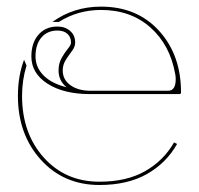

<svg xmlns="http://www.w3.org/2000/svg" viewBox="-20 -542 585 565"><path d="M175.8 -285.2Q152.3 -304.7 152.3 -334.5Q152.3 -355.5 161.6 -371.8Q170.9 -388.2 179.9 -398.9Q189 -409.7 189 -417Q189 -432.6 178.5 -442.4Q168 -452.1 148.9 -452.1Q119.6 -452.1 102.1 -431.9Q84.5 -411.6 84.5 -376Q84.5 -344.2 107.9 -320.3Q131.3 -296.4 175.8 -285.2ZM277.3 -522.5Q383.3 -522.5 448 -451.4Q512.7 -380.4 512.7 -270Q512.7 -265.1 507.3 -265.1H245.6Q167.5 -265.1 119.9 -295.7Q72.3 -326.2 72.3 -376Q72.3 -416 93.3 -439.9Q114.3 -463.9 148.9 -463.9Q171.9 -463.9 186.5 -450.9Q201.2 -438 201.2 -417Q201.2 -404.3 191.9 -392.1Q182.6 -379.9 173.6 -365.7Q164.6 -351.6 164.6 -334.5Q164.6 -307.6 187.3 -291.3Q210 -274.9 247.1 -274.9H474.6Q497.1 -274.9 497.1 -309.1Q497.1 -317.4 495.6 -324.2Q480.5 -409.7 422.6 -461.2Q364.7 -512.7 277.3 -512.7Q209 -512.7 153.3 -477.5H134.3Q196.8 -522.5 277.3 -522.5ZM50.8 -366.2 58.1 -349.1Q44.9 -306.6 44.9 -259.8Q44.9 -149.9 108.6 -78.6Q172.4 -7.3 272.5 -7.3Q353 -7.3 407.5 -38.6Q461.9 -69.8 492.2 -123L501 -118.2Q469.7 -62.5 412.6 -30Q355.5 2.4 272.5 2.4Q167.5 2.4 100.1 -72Q32.7 -146.5 32.7 -259.8Q32.7 -318.4 50.8 -366.2Z"/></svg>

Font: ZnikomitNo24
Style: Thin
Weight: 300
Designer: gluk
Foundry: gluk
Version: Version 0.55